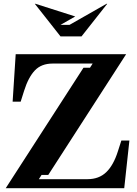

<svg xmlns="http://www.w3.org/2000/svg" viewBox="-20 -983 716 1003"><path d="M416 -629H450L464 -651H255Q196 -651 162 -615Q128 -579 106 -509L88 -452H46L62 -700H639L232 -69H197L183 -47H437Q497 -47 535 -83.5Q573 -120 596 -193L614 -249H656L629 0H10ZM536 -963H540L406 -793H296L162 -963H166L373 -897L296 -853H343Z"/></svg>

Font: Redaction
Style: Bold
Weight: 700
Designer: Jeremy Mickel / Forest Young
Foundry: MCKL
Version: Version 2.001; Redaction Bold